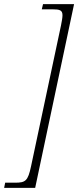

<svg xmlns="http://www.w3.org/2000/svg" viewBox="-74 -780 378 928"><path d="M-54 128H96L284 -760H134L128 -735H178C215 -735 228 -731 228 -706C228 -695 225 -678 221 -658L76 24C61 95 49 103 -1 103H-49Z"/></svg>

Font: Noto Serif Condensed ExtraLight
Style: Italic
Weight: 200
Width: 3
Italic angle: -12°
Designer: Monotype Design Team
Foundry: Monotype Imaging Inc.
Version: Version 2.013